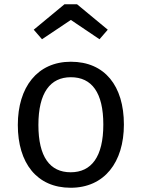

<svg xmlns="http://www.w3.org/2000/svg" viewBox="-20 -872 667 905"><path d="M178 -687 314 -778 449 -687 488 -732 343 -852H284L139 -732ZM314 -581C156 -581 64 -461 64 -283C64 -103 154 13 313 13C472 13 564 -107 564 -285C564 -467 474 -581 314 -581ZM314 -508C413 -508 467 -435 467 -285C467 -133 411 -60 313 -60C215 -60 161 -133 161 -283C161 -435 217 -508 314 -508Z"/></svg>

Font: Glow Sans SC Normal Book
Style: Regular
Weight: 500
Designer: Ryoko NISHIZUKA (kana, bopomofo & ideographs); Paul D. Hunt (Latin, Greek & Cyrillic); Sandoll Communications, Soo-young
Version: Version 0.93